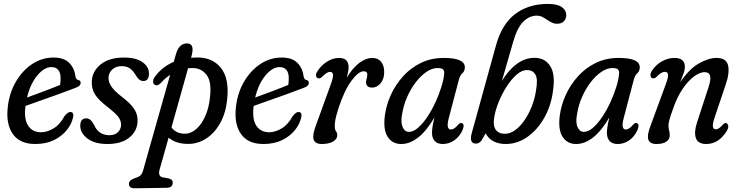

<svg xmlns="http://www.w3.org/2000/svg" viewBox="-20 -746 3870 1006"><path d="M362.5 -130Q355.5 -96.5 330.2 -64.8Q305 -33 263.2 -12.2Q221.5 8.5 165 8.5Q86.5 8.5 49.8 -40.5Q13 -89.5 19.5 -171.5Q25 -248 58.8 -310Q92.5 -372 145.2 -408.2Q198 -444.5 261 -444.5Q315 -444.5 342.5 -416.8Q370 -389 375.5 -345.5Q378 -330.5 387 -328Q400 -326 402.5 -315Q403.5 -305.5 397.2 -298.2Q391 -291 374 -285Q339.5 -271.5 291.2 -254.2Q243 -237 195.2 -220Q147.5 -203 113.5 -191Q113 -186 112.5 -181Q106 -118 128.8 -85.5Q151.5 -53 195.5 -53Q226 -53 259.8 -72.8Q293.5 -92.5 318 -137.5Q337.5 -162 352 -159Q369 -155.5 362.5 -130ZM249.5 -394.5Q211.5 -394.5 175 -350.2Q138.5 -306 121.5 -235Q159.5 -249 208.5 -267.2Q257.5 -285.5 295 -301Q297.5 -315.5 297.5 -337.5Q297.5 -364 285.5 -379.2Q273.5 -394.5 249.5 -394.5Z M553 -37.5Q583 -37.5 598.8 -54.2Q614.5 -71 614.5 -93Q614.5 -111.5 601.8 -130.8Q589 -150 546.5 -183Q496 -222 477.8 -251.2Q459.5 -280.5 461 -320Q463.5 -373.5 508.2 -409Q553 -444.5 629 -444.5Q693 -444.5 726.8 -420.2Q760.5 -396 760.5 -361.5Q760.5 -321.5 731.5 -321.5Q719.5 -321.5 710 -328.8Q700.5 -336 689 -355.5Q676 -377.5 659.2 -388.5Q642.5 -399.5 618 -399.5Q586.5 -399.5 567.5 -381.2Q548.5 -363 548.5 -337Q548.5 -318 561.5 -296Q574.5 -274 615 -241.5Q654 -212 673 -188.5Q692 -165 697.2 -144Q702.5 -123 700 -101Q695 -53.5 654 -22.5Q613 8.5 543.5 8.5Q475 8.5 437.8 -20.5Q400.5 -49.5 400.5 -86.5Q400.5 -126 432.5 -126Q455 -126 473 -91.5Q486 -62 506.5 -49.8Q527 -37.5 553 -37.5Z M824 -312.5Q803.5 -291 788 -304Q780 -311 782.8 -324.5Q785.5 -338 797 -351Q833.5 -397.5 890.5 -422L901 -459Q916.5 -518.5 960 -518.5Q1000.5 -518.5 984.5 -456L981 -443.5Q996.5 -445 1012 -445Q1093.5 -445 1137 -390.8Q1180.5 -336.5 1171 -234Q1165 -158 1135.2 -103.8Q1105.5 -49.5 1060.8 -20.5Q1016 8.5 965.5 8Q900.5 8 863.5 -25L816 143.5Q806.5 178.5 834 183.5L862 188.5Q885 193 885 210.5Q885 237.5 853.5 238L688 240.5Q655.5 241.5 655.5 217Q655.5 208 661.5 201.5Q667.5 195 684.5 188Q706.5 181.5 715.8 173Q725 164.5 729.5 148L871.5 -354Q846 -337 824 -312.5ZM989 -389.5Q977 -389.5 965.5 -388.5L878.5 -78.5Q890 -63 907 -54.2Q924 -45.5 949.5 -45.5Q981 -45.5 1009 -70.5Q1037 -95.5 1056.2 -139.2Q1075.5 -183 1080.5 -239.5Q1089.5 -319 1062 -354.2Q1034.5 -389.5 989 -389.5Z M1558 -130Q1551 -96.5 1525.8 -64.8Q1500.5 -33 1458.8 -12.2Q1417 8.5 1360.5 8.5Q1282 8.5 1245.2 -40.5Q1208.5 -89.5 1215 -171.5Q1220.5 -248 1254.2 -310Q1288 -372 1340.8 -408.2Q1393.5 -444.5 1456.5 -444.5Q1510.5 -444.5 1538 -416.8Q1565.5 -389 1571 -345.5Q1573.5 -330.5 1582.5 -328Q1595.5 -326 1598 -315Q1599 -305.5 1592.8 -298.2Q1586.5 -291 1569.5 -285Q1535 -271.5 1486.8 -254.2Q1438.5 -237 1390.8 -220Q1343 -203 1309 -191Q1308.5 -186 1308 -181Q1301.5 -118 1324.2 -85.5Q1347 -53 1391 -53Q1421.5 -53 1455.2 -72.8Q1489 -92.5 1513.5 -137.5Q1533 -162 1547.5 -159Q1564.5 -155.5 1558 -130ZM1445 -394.5Q1407 -394.5 1370.5 -350.2Q1334 -306 1317 -235Q1355 -249 1404 -267.2Q1453 -285.5 1490.5 -301Q1493 -315.5 1493 -337.5Q1493 -364 1481 -379.2Q1469 -394.5 1445 -394.5Z M1648 -336Q1638 -337 1636 -348Q1634 -359 1643 -372.5Q1662.5 -403.5 1693.5 -423Q1724.5 -442.5 1757 -442.5Q1806.5 -442.5 1806.5 -393.5Q1806.5 -373.5 1797 -339.5Q1830 -393 1864.5 -417.8Q1899 -442.5 1930 -442.5Q1959.5 -442.5 1976.2 -423Q1993 -403.5 1993 -368.5Q1993 -331.5 1973.8 -309.2Q1954.5 -287 1931 -287Q1913 -287 1905.5 -294.8Q1898 -302.5 1898 -314.5Q1898 -325.5 1901.2 -334.5Q1904.5 -343.5 1904.5 -356.5Q1904.5 -372.5 1885.5 -372.5Q1858 -372.5 1821 -322.2Q1784 -272 1753.5 -179Q1741 -139.5 1737.5 -120.2Q1734 -101 1734 -86.5Q1734 -66.5 1740.5 -58Q1747 -49.5 1747 -37.5Q1747 -16.5 1724.2 -4Q1701.5 8.5 1666.5 8.5Q1630.5 8.5 1623.2 -15.5Q1616 -39.5 1636 -91L1713 -303.5Q1726 -339 1725 -354.2Q1724 -369.5 1709 -369.5Q1700.5 -369.5 1691 -363.2Q1681.5 -357 1665.5 -341.5Q1655.5 -333 1648 -336Z M2332.5 -131.5Q2323 -96 2326.5 -81.8Q2330 -67.5 2341.5 -67.5Q2351 -67.5 2360 -73.2Q2369 -79 2381.5 -93.5Q2390.5 -103.5 2399 -101Q2416.5 -97.5 2403.5 -64Q2387 -29 2359.5 -10.2Q2332 8.5 2300 8.5Q2272 8.5 2257.8 -7Q2243.5 -22.5 2243.5 -50Q2243.5 -63.5 2246.2 -82Q2249 -100.5 2256.5 -131Q2215 -60 2171.2 -25.8Q2127.5 8.5 2082.5 8.5Q2035 8.5 2011 -29.5Q1987 -67.5 1996.5 -140.5Q2003.5 -194.5 2027.5 -247.8Q2051.5 -301 2091 -345.2Q2130.5 -389.5 2184.5 -416Q2238.5 -442.5 2305.5 -442.5Q2419 -442.5 2415.5 -390Q2414 -372 2402.5 -362Q2391 -352 2385 -331ZM2087 -149Q2078.5 -104.5 2089.8 -79.8Q2101 -55 2122.5 -55Q2146 -55 2171 -77Q2196 -99 2219.5 -134.2Q2243 -169.5 2262 -211Q2281 -252.5 2293.2 -292.5Q2305.5 -332.5 2307.5 -362.5Q2308 -376 2300.8 -382.8Q2293.5 -389.5 2272 -389.5Q2244 -389.5 2214.5 -369.5Q2185 -349.5 2158.8 -315.5Q2132.5 -281.5 2113.5 -238.5Q2094.5 -195.5 2087 -149Z M2669.5 -529.5 2609.5 -321Q2642.5 -377 2686.5 -410Q2730.5 -443 2781 -443Q2834 -443 2861.8 -401.5Q2889.5 -360 2878.5 -279Q2870 -198.5 2834.2 -133.2Q2798.5 -68 2745 -29.8Q2691.5 8.5 2629.5 8.5Q2593 8.5 2565.5 -5.8Q2538 -20 2525 -47.5L2503 -10Q2490 6.5 2474 6.5Q2436.5 6.5 2452 -49.5L2579 -509Q2609.5 -619.5 2679.2 -672.5Q2749 -725.5 2851 -725.5Q2900.5 -725.5 2923.8 -708.8Q2947 -692 2947 -667.5Q2947 -647.5 2934.5 -634.5Q2922 -621.5 2899.5 -621.5Q2880 -621.5 2862.8 -632.2Q2845.5 -643 2828.5 -653.5Q2811.5 -664 2793 -664Q2754 -664 2722.5 -633.2Q2691 -602.5 2669.5 -529.5ZM2741.5 -379Q2714 -379 2686.2 -354.5Q2658.5 -330 2634 -291.5Q2609.5 -253 2592.2 -210Q2575 -167 2569.5 -130.5Q2562 -88 2577.5 -66.5Q2593 -45 2625 -45Q2653.5 -45 2680.2 -64.8Q2707 -84.5 2729.2 -117.5Q2751.5 -150.5 2766.8 -190Q2782 -229.5 2788 -268.5Q2799.5 -332 2785.2 -355.5Q2771 -379 2741.5 -379Z M3249 -131.5Q3239.5 -96 3243 -81.8Q3246.5 -67.5 3258 -67.5Q3267.5 -67.5 3276.5 -73.2Q3285.5 -79 3298 -93.5Q3307 -103.5 3315.5 -101Q3333 -97.5 3320 -64Q3303.5 -29 3276 -10.2Q3248.5 8.5 3216.5 8.5Q3188.5 8.5 3174.2 -7Q3160 -22.5 3160 -50Q3160 -63.5 3162.8 -82Q3165.5 -100.5 3173 -131Q3131.5 -60 3087.8 -25.8Q3044 8.5 2999 8.5Q2951.5 8.5 2927.5 -29.5Q2903.5 -67.5 2913 -140.5Q2920 -194.5 2944 -247.8Q2968 -301 3007.5 -345.2Q3047 -389.5 3101 -416Q3155 -442.5 3222 -442.5Q3335.5 -442.5 3332 -390Q3330.5 -372 3319 -362Q3307.5 -352 3301.5 -331ZM3003.5 -149Q2995 -104.5 3006.2 -79.8Q3017.5 -55 3039 -55Q3062.5 -55 3087.5 -77Q3112.5 -99 3136 -134.2Q3159.5 -169.5 3178.5 -211Q3197.5 -252.5 3209.8 -292.5Q3222 -332.5 3224 -362.5Q3224.5 -376 3217.2 -382.8Q3210 -389.5 3188.5 -389.5Q3160.5 -389.5 3131 -369.5Q3101.5 -349.5 3075.2 -315.5Q3049 -281.5 3030 -238.5Q3011 -195.5 3003.5 -149Z M3400 -336Q3389.5 -337.5 3388.2 -349.5Q3387 -361.5 3396 -375.5Q3416 -406.5 3447.8 -424.5Q3479.5 -442.5 3514 -442.5Q3568.5 -442.5 3568.5 -395Q3568.5 -380.5 3562 -362Q3555.5 -343.5 3543.5 -314Q3590 -384 3641.2 -413.2Q3692.5 -442.5 3734 -442.5Q3785.5 -442.5 3794.8 -403.5Q3804 -364.5 3781.5 -300L3724.5 -131Q3703 -68.5 3730 -68.5Q3738 -68.5 3746.8 -73.8Q3755.5 -79 3769 -94.5Q3777.5 -103.5 3784.5 -101Q3792.5 -99 3795.2 -88.8Q3798 -78.5 3789 -61.5Q3746.5 8.5 3680.5 8.5Q3637 8.5 3626.2 -22.5Q3615.5 -53.5 3632 -104L3692 -288Q3706 -330.5 3700.5 -349.2Q3695 -368 3671.5 -368Q3646.5 -368 3615.5 -344.8Q3584.5 -321.5 3555.2 -278Q3526 -234.5 3505.5 -173Q3491 -133 3486.8 -116.2Q3482.5 -99.5 3482.5 -88Q3482.5 -74 3485.8 -62.8Q3489 -51.5 3489 -37.5Q3489 -15.5 3470.8 -3.5Q3452.5 8.5 3419.5 8.5Q3384 8.5 3376.8 -15.5Q3369.5 -39.5 3390 -91L3468 -303.5Q3481.5 -339 3480.2 -354.2Q3479 -369.5 3464 -369.5Q3444 -369.5 3420 -343.5Q3409.5 -333 3400 -336Z"/></svg>

Font: Fraunces 144pt S100
Style: Italic
Weight: 400
Italic angle: -16°
Version: Version 1.000; ttfautohint (v1.8.3)